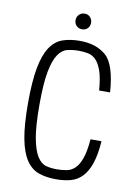

<svg xmlns="http://www.w3.org/2000/svg" viewBox="-93 -895 682 965"><g transform="rotate(10 248.0 -412.5)"><path d="M398 -218Q393 -156 380.5 -120.5Q368 -85 349.5 -67Q331 -49 307 -44.5Q283 -40 256 -40Q228 -40 202.5 -46.5Q177 -53 157.5 -83Q138 -113 126.5 -174Q115 -235 115 -344Q115 -453 126.5 -513.5Q138 -574 158 -603.5Q178 -633 205 -639.5Q232 -646 263 -646Q286 -646 308.5 -642Q331 -638 349 -621Q367 -604 380 -568Q393 -532 398 -467H454Q444 -609 393.5 -652.5Q343 -696 260 -696Q210 -696 172 -682.5Q134 -669 108.5 -630.5Q83 -592 70 -523Q57 -454 57 -343Q57 -232 70 -163Q83 -94 109 -55.5Q135 -17 173 -3.5Q211 10 262 10Q303 10 336 1Q369 -8 393.5 -33Q418 -58 433.5 -102.5Q449 -147 454 -218ZM260 -755Q277 -755 288 -766Q299 -777 299 -795Q299 -812 288 -823.5Q277 -835 260 -835Q243 -835 231.5 -823.5Q220 -812 220 -795Q220 -777 231.5 -766Q243 -755 260 -755Z"/></g></svg>

Font: Secuela Light
Style: Regular
Weight: 300
Designer: Fernando Haro
Foundry: deFharo
Version: Version 1.708